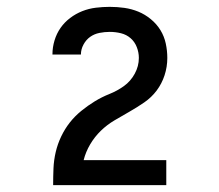

<svg xmlns="http://www.w3.org/2000/svg" viewBox="-20 -863 640 560"><path d="M135 -323V-324Q135 -348 136 -372Q137 -396 142.5 -419.5Q148 -443 158.5 -465Q169 -487 183.5 -505.5Q198 -524 217 -539.5Q236 -555 256.5 -567.5Q277 -580 299.5 -589Q322 -598 341.5 -612Q361 -626 373 -648Q385 -670 385 -694Q385 -710 379 -725.5Q373 -741 361 -751.5Q349 -762 333 -766Q317 -770 300 -770Q285 -770 270 -767Q255 -764 243 -755.5Q231 -747 223.5 -733Q216 -719 216 -704Q216 -704 216 -704Q216 -704 216 -704H133Q133 -704 133 -704Q133 -704 133 -705Q133 -725 139 -745Q145 -765 156.5 -781.5Q168 -798 184.5 -810.5Q201 -823 220 -830.5Q239 -838 259.5 -840.5Q280 -843 300 -843Q322 -843 343 -840Q364 -837 383.5 -829Q403 -821 420 -807Q437 -793 448 -775Q459 -757 463.5 -736Q468 -715 468 -694Q468 -668 460 -643.5Q452 -619 437 -599Q422 -579 401 -564.5Q380 -550 358 -537.5Q336 -525 314 -512Q292 -499 274 -481.5Q256 -464 243 -442Q230 -420 224 -396H465V-323Z"/></svg>

Font: Iosevka Curly Medium Extended
Style: Regular
Weight: 500
Width: 7
Monospace: yes
Designer: Belleve Invis
Foundry: Belleve Invis
Version: Version 11.1.0; ttfautohint (v1.8.3)